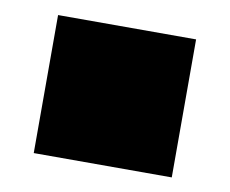

<svg xmlns="http://www.w3.org/2000/svg" viewBox="-46 -536 492 411"><g transform="rotate(10 200.0 -330.0)"><path d="M50 -180H350V-480H50Z"/></g></svg>

Font: text-security-square
Style: Regular
Weight: 400
Monospace: yes
Foundry: Oskari Noppa
Version: Version 3.000;hotconv 1.0.118;makeotfexe 2.5.65603